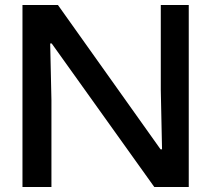

<svg xmlns="http://www.w3.org/2000/svg" viewBox="-20 -749 846 769"><path d="M70 0V-729H212L623 -151H629L624 -389V-729H736V0H598L187 -575H181L186 -348V0Z"/></svg>

Font: Mona Sans SemiExpanded Medium
Style: Regular
Weight: 500
Width: 6
Designer: Deni Anggara
Foundry: GitHub
Version: Version 2.000